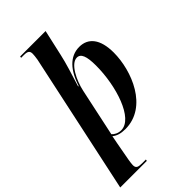

<svg xmlns="http://www.w3.org/2000/svg" viewBox="-333 -848 1175 1175"><g transform="rotate(-45 255.0 -260.0)"><path d="M159 -671 -36 240H194L196 230H167C129 230 115 225 115 198C115 188 117 176 120 156L142 36C146 16 149 2 152 -16C172 1 200 10 239 10C432 10 520 -215 520 -372C520 -490 471 -546 395 -546C311 -546 256 -480 223 -379H219C245 -464 267 -531 280 -591L318 -760H98L96 -750H121C155 -750 164 -740 164 -717C164 -706 162 -691 159 -671ZM216 -3C190 -3 168 -15 156 -29L222 -338C238 -414 286 -510 338 -510C372 -510 387 -474 387 -392C387 -216 319 -3 216 -3Z"/></g></svg>

Font: Noto Serif Display Condensed
Style: Bold Italic
Weight: 700
Width: 3
Italic angle: -12°
Designer: Monotype Design Team
Foundry: Monotype Imaging Inc.
Version: Version 2.009